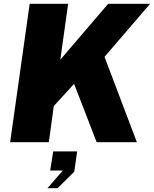

<svg xmlns="http://www.w3.org/2000/svg" viewBox="-20 -743 804 1003"><path d="M695 0 526 -446 764 -723H545L295 -431L336 -723H135L33 0H235L261 -189L367 -305L485 0ZM228 240H281L368 154L383 48H258L242 148H308Z"/></svg>

Font: United Sans Black
Style: Italic
Weight: 900
Italic angle: -8°
Designer: Pablo Impallari, Rodrigo Fuenzalida (Modified by Dan O. Williams)
Version: Version 1.000;PS 001.000;hotconv 1.0.88;makeotf.lib2.5.64775